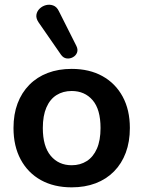

<svg xmlns="http://www.w3.org/2000/svg" viewBox="-20 -795 616 825"><path d="M288 10Q212 10 156 -21Q100 -52 69 -109.5Q38 -167 38 -245Q38 -304 55.5 -350.5Q73 -397 106 -430.5Q139 -464 185 -481.5Q231 -499 288 -499Q364 -499 420 -468Q476 -437 507 -380Q538 -323 538 -245Q538 -186 520.5 -139Q503 -92 470 -58.5Q437 -25 391 -7.5Q345 10 288 10ZM288 -85Q325 -85 353 -103Q381 -121 396.5 -156.5Q412 -192 412 -245Q412 -325 378 -364.5Q344 -404 288 -404Q251 -404 223 -386.5Q195 -369 179.5 -333.5Q164 -298 164 -245Q164 -166 198 -125.5Q232 -85 288 -85ZM242 -560 145 -700Q134 -717 136.5 -732Q139 -747 150.5 -758Q162 -769 177.5 -773Q193 -777 208.5 -771.5Q224 -766 233 -747L308 -598Q316 -582 311 -569Q306 -556 293 -549Q280 -542 266 -544Q252 -546 242 -560Z"/></svg>

Font: Nunito
Style: Bold
Weight: 700
Designer: Vernon Adams
Foundry: Vernon Adams
Version: Version 3.602